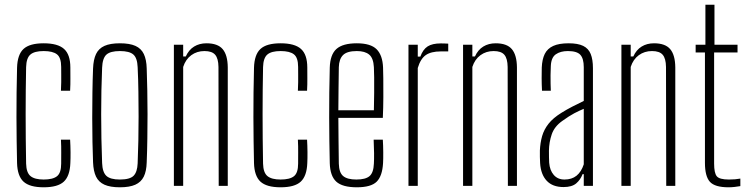

<svg xmlns="http://www.w3.org/2000/svg" viewBox="-20 -790 3175 816"><path d="M239 -404.5Q240 -423.5 240.2 -440.8Q240.5 -458 240.2 -474Q240 -490 240 -505.5Q240 -545 222.2 -559Q204.5 -573 165.5 -573Q126.5 -573 109.2 -558.2Q92 -543.5 91 -504.5Q90 -457 89.5 -407Q89 -357 89 -305Q89 -253 89.5 -200Q90 -147 91 -94.5Q92 -56 109.8 -41.5Q127.5 -27 165.5 -27Q204.5 -27 222.2 -41Q240 -55 240 -94.5Q240 -118.5 240.2 -142.5Q240.5 -166.5 239 -196.5H278Q279.5 -171.5 279.8 -143.5Q280 -115.5 279 -97Q277 -42 251.2 -18Q225.5 6 165.5 6Q106 6 80 -18Q54 -42 52.5 -97Q51.5 -141 50.8 -190.2Q50 -239.5 50 -291.8Q50 -344 50.5 -397.2Q51 -450.5 52.5 -502Q54 -558 80 -582Q106 -606 165.5 -606Q225.5 -606 252.2 -582Q279 -558 279 -503Q279 -480.5 279.2 -456.5Q279.5 -432.5 278 -404.5Z M489.5 6Q448.5 6 424 -5Q399.5 -16 388.2 -39.2Q377 -62.5 375.5 -100Q374 -138 373 -186.5Q372 -235 372 -288.8Q372 -342.5 372.8 -396.2Q373.5 -450 375.5 -499Q377 -537 388.2 -560.5Q399.5 -584 424 -595Q448.5 -606 489.5 -606Q531 -606 555.5 -595Q580 -584 591.2 -560.5Q602.5 -537 603.5 -499Q605 -456 606 -406.5Q607 -357 607 -305.2Q607 -253.5 606.2 -201.5Q605.5 -149.5 603.5 -100Q602.5 -62.5 591 -39.2Q579.5 -16 555 -5Q530.5 6 489.5 6ZM489.5 -27Q532 -27 547.8 -43Q563.5 -59 565 -95.5Q567 -142.5 568 -192.5Q569 -242.5 569 -294.8Q569 -347 568.2 -399.8Q567.5 -452.5 565 -504.5Q563.5 -543.5 546.8 -558.2Q530 -573 489.5 -573Q449 -573 432.2 -557.8Q415.5 -542.5 414 -502Q412 -455.5 411 -405.8Q410 -356 410 -304.5Q410 -253 411 -200.8Q412 -148.5 414 -97Q415.5 -58 432.2 -42.5Q449 -27 489.5 -27Z M719 0V-600H758.5V-550H769.5Q782.5 -578.5 805 -592.2Q827.5 -606 857.5 -606Q905.5 -606 926.5 -581Q947.5 -556 948 -503.5V0H909.5L908.5 -505.5Q908 -541.5 894.5 -557.2Q881 -573 849 -573Q817 -573 793 -555.5Q769 -538 758.5 -505.5V0Z M1246 -404.5Q1247 -423.5 1247.2 -440.8Q1247.5 -458 1247.2 -474Q1247 -490 1247 -505.5Q1247 -545 1229.2 -559Q1211.5 -573 1172.5 -573Q1133.5 -573 1116.2 -558.2Q1099 -543.5 1098 -504.5Q1097 -457 1096.5 -407Q1096 -357 1096 -305Q1096 -253 1096.5 -200Q1097 -147 1098 -94.5Q1099 -56 1116.8 -41.5Q1134.5 -27 1172.5 -27Q1211.5 -27 1229.2 -41Q1247 -55 1247 -94.5Q1247 -118.5 1247.2 -142.5Q1247.5 -166.5 1246 -196.5H1285Q1286.5 -171.5 1286.8 -143.5Q1287 -115.5 1286 -97Q1284 -42 1258.2 -18Q1232.5 6 1172.5 6Q1113 6 1087 -18Q1061 -42 1059.5 -97Q1058.5 -141 1057.8 -190.2Q1057 -239.5 1057 -291.8Q1057 -344 1057.5 -397.2Q1058 -450.5 1059.5 -502Q1061 -558 1087 -582Q1113 -606 1172.5 -606Q1232.5 -606 1259.2 -582Q1286 -558 1286 -503Q1286 -480.5 1286.2 -456.5Q1286.5 -432.5 1285 -404.5Z M1496.5 6Q1435.5 6 1409.2 -18Q1383 -42 1381.5 -97Q1380.5 -141 1379.8 -190.2Q1379 -239.5 1379 -291.8Q1379 -344 1379.5 -397.2Q1380 -450.5 1381.5 -502Q1383 -558 1410 -582Q1437 -606 1496.5 -606Q1555.5 -606 1580.8 -580.5Q1606 -555 1608 -503Q1608.5 -491.5 1609 -457Q1609.5 -422.5 1609.2 -377.2Q1609 -332 1607 -289H1418Q1418 -241.5 1418.8 -192.2Q1419.5 -143 1420 -94.5Q1421 -56 1438.8 -41.5Q1456.5 -27 1494.5 -27Q1533.5 -27 1550.5 -41.5Q1567.5 -56 1569 -94.5Q1570 -110 1569.8 -139.5Q1569.5 -169 1568 -196.5H1607Q1608.5 -173 1608.8 -143.2Q1609 -113.5 1608 -97Q1605 -42 1581 -18Q1557 6 1496.5 6ZM1418 -321.5H1569Q1570 -357.5 1570.2 -394.8Q1570.5 -432 1570.2 -461.8Q1570 -491.5 1569 -504.5Q1567 -543 1549 -558Q1531 -573 1496.5 -573Q1455 -573 1438 -556Q1421 -539 1420 -504.5Q1419.5 -461 1418.8 -415Q1418 -369 1418 -321.5Z M1716 0V-600H1755.5V-549.5H1766.5Q1777.5 -580 1797.5 -592.8Q1817.5 -605.5 1853.5 -605.5Q1860 -605.5 1869.2 -605.2Q1878.5 -605 1885 -604.5V-571.5H1853.5Q1812 -571.5 1789.5 -555.8Q1767 -540 1755.5 -501V0Z M1948 0V-600H1987.5V-550H1998.5Q2011.5 -578.5 2034 -592.2Q2056.5 -606 2086.5 -606Q2134.5 -606 2155.5 -581Q2176.5 -556 2177 -503.5V0H2138.5L2137.5 -505.5Q2137 -541.5 2123.5 -557.2Q2110 -573 2078 -573Q2046 -573 2022 -555.5Q1998 -538 1987.5 -505.5V0Z M2375 5Q2328.5 5 2303.5 -21.8Q2278.5 -48.5 2275.5 -96.5Q2275 -111.5 2274.5 -123.2Q2274 -135 2274.5 -150.5Q2276 -183.5 2284 -211.5Q2292 -239.5 2311.2 -264Q2330.5 -288.5 2366 -310.5Q2386.5 -323.5 2413 -337.2Q2439.5 -351 2461 -361V-504.5Q2461 -541 2446.5 -557Q2432 -573 2393.5 -573Q2362 -573 2342.2 -559.2Q2322.5 -545.5 2321 -509.5Q2320 -489.5 2319.8 -470.5Q2319.5 -451.5 2320 -434.5Q2320.5 -417.5 2321 -404.5H2283.5Q2282 -433.5 2282 -457.5Q2282 -481.5 2282.5 -503Q2284 -538 2295.2 -560.8Q2306.5 -583.5 2331.2 -594.8Q2356 -606 2396.5 -606Q2436 -606 2458.5 -595Q2481 -584 2490.5 -560.5Q2500 -537 2500 -500V0H2461V-50H2456Q2447 -26 2428.8 -10.5Q2410.5 5 2375 5ZM2379 -27Q2410 -27 2430.2 -43.2Q2450.5 -59.5 2461 -91.5V-327.5Q2441.5 -319.5 2420.5 -308.5Q2399.5 -297.5 2369 -275.5Q2336 -252 2324.8 -218.8Q2313.5 -185.5 2313 -149.5Q2313 -136 2313.2 -122.5Q2313.5 -109 2314 -98.5Q2316.5 -66 2333.5 -46.5Q2350.5 -27 2379 -27Z M2621 0V-600H2660.5V-550H2671.5Q2684.5 -578.5 2707 -592.2Q2729.5 -606 2759.5 -606Q2807.5 -606 2828.5 -581Q2849.5 -556 2850 -503.5V0H2811.5L2810.5 -505.5Q2810 -541.5 2796.5 -557.2Q2783 -573 2751 -573Q2719 -573 2695 -555.5Q2671 -538 2660.5 -505.5V0Z M3076 6Q3018.5 6 2997.2 -17.2Q2976 -40.5 2976 -98V-567H2936.5V-600H2978V-770H3016.5V-600H3114.5V-567H3015V-94.5Q3015 -55 3026.2 -41Q3037.5 -27 3078 -27Q3094 -27 3103.8 -28Q3113.5 -29 3126.5 -31V1Q3114.5 3 3102 4.5Q3089.5 6 3076 6Z"/></svg>

Font: Big Shoulders Thin
Style: Regular
Weight: 100
Version: Version 2.002